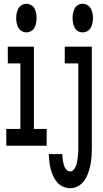

<svg xmlns="http://www.w3.org/2000/svg" viewBox="-20 -765 540 1008"><path d="M119 -595Q106 -595 94.5 -601.5Q83 -608 76.5 -619.5Q70 -631 67.5 -644Q65 -657 65 -670Q65 -683 67.5 -696Q70 -709 76.5 -720.5Q83 -732 94.5 -738.5Q106 -745 119 -745Q131 -745 143 -738.5Q155 -732 161 -720.5Q167 -709 169.5 -696Q172 -683 172 -670Q172 -657 169.5 -644Q167 -631 161 -619.5Q155 -608 143 -601.5Q131 -595 119 -595ZM13 0V-88H87V-432H21V-520H158V-88H225V0ZM414 -595Q401 -595 389.5 -601.5Q378 -608 372 -619.5Q366 -631 363.5 -644Q361 -657 361 -670Q361 -683 363.5 -696Q366 -709 372 -720.5Q378 -732 389.5 -738.5Q401 -745 414 -745Q427 -745 438.5 -738.5Q450 -732 456.5 -720.5Q463 -709 465.5 -696Q468 -683 468 -670Q468 -657 465.5 -644Q463 -631 456.5 -619.5Q450 -608 438.5 -601.5Q427 -595 414 -595ZM348 223Q328 223 310 214.5Q292 206 279.5 191.5Q267 177 259 159Q251 141 246 121.5Q241 102 239 83Q237 64 236 44H307Q307 53 308 62Q309 71 310.5 80Q312 89 314.5 98Q317 107 321 115Q325 123 332 129Q339 135 348 135Q359 135 367 125.5Q375 116 379 105.5Q383 95 385 83.5Q387 72 388.5 60.5Q390 49 390.5 37.5Q391 26 391 15V-432H320V-520H462V15Q462 37 460.5 59Q459 81 454.5 102.5Q450 124 442.5 144.5Q435 165 422 183.5Q409 202 389.5 212.5Q370 223 348 223Z"/></svg>

Font: Iosevka Curly Slab Semibold
Style: Regular
Weight: 600
Monospace: yes
Designer: Belleve Invis
Foundry: Belleve Invis
Version: Version 22.1.2; ttfautohint (v1.8.4)